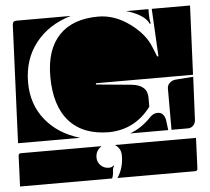

<svg xmlns="http://www.w3.org/2000/svg" viewBox="-56 -542 824 754"><g transform="rotate(-5 356.5 -165.0)"><path d="M0 -10 20 -475Q21 -490 35 -490H250Q161 -464 110.5 -399.5Q60 -335 60 -244Q60 -158 109.5 -96.5Q159 -35 245 -10ZM605 -10V-173Q605 -186 615 -195Q625 -204 639 -205L708 -210L700 -40Q699 -27 690.5 -18.5Q682 -10 670 -10ZM442 -10Q490 -28 527 -68Q540 -81 556 -81Q584 -81 588 -43L592 -10ZM149 -260Q149 -366 202.5 -422Q256 -478 357 -478Q421 -478 480 -435Q539 -392 559 -339L574 -302H579L569 -490H720L708 -218H325V-213L463 -200Q526 -194 526 -144V-108Q463 -24 361 -22Q258 -22 203.5 -83Q149 -144 149 -260ZM468 -490H556V-467Q556 -449 560 -433L556 -432Q554 -439 546 -448Q523 -474 468 -490ZM-7 160 -2 40Q-2 30 8 30H326Q302 45 302 73Q302 91 315 104Q328 117 347 117Q360 117 365 110L368 112Q362 120 362 130Q362 146 356 160ZM377 160Q402 123 402 73Q402 45 378 30H698L693 150Q693 160 683 160Z"/></g></svg>

Font: PrimecolorB
Style: Medium
Weight: 500
Designer: gluk
Foundry: gluk
Version: Version 0.672